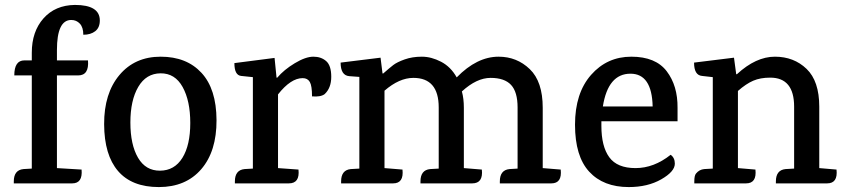

<svg xmlns="http://www.w3.org/2000/svg" viewBox="-20 -744 3436 779"><path d="M109 -499V-530Q109 -616 156.5 -669.5Q204 -723 284 -724Q385 -724 385 -661Q385 -632 366.5 -617.5Q348 -603 318 -603Q318 -633 304 -648Q290 -663 269 -663Q211 -663 211 -541V-499H337Q342 -438 297 -438H211V-62L311 -56Q316 0 273 0H36Q36 0 36 -8Q36 -54 75 -58L109 -60V-438H38Q38 -499 79 -499Z M631.5 -446.5Q573 -446 541 -391.5Q509 -337 509 -247Q509 -157 540 -104Q571 -51 629.5 -51.5Q688 -52 720 -103.5Q752 -155 752 -245Q752 -335 721 -391Q690 -447 631.5 -446.5ZM402.5 -240Q402 -365 464.5 -439.5Q527 -514 632 -514Q737 -514 797.5 -448.5Q858 -383 858.5 -256.5Q859 -130 796.5 -57.5Q734 15 624.5 15Q515 15 459 -50Q403 -115 402.5 -240Z M1297 -362Q1281 -350 1246 -353Q1246 -396 1237 -411.5Q1228 -427 1208 -427Q1160 -427 1108 -361V-62L1191 -56Q1197 0 1152 0H933Q933 0 933 -8Q933 -54 972 -58L1006 -60V-431L958 -436Q931 -439 931 -488L1094 -509L1102 -429H1105Q1132 -461 1176 -487.5Q1220 -514 1251.5 -514Q1283 -514 1303.5 -496Q1324 -478 1324 -432.5Q1324 -387 1297 -362Z M2217 0H2008V-8Q2008 -54 2047 -58L2080 -60V-308Q2080 -371 2053.5 -399.5Q2027 -428 1970.5 -428Q1914 -428 1854 -373Q1862 -344 1862 -307V-62L1935 -56Q1941 0 1896 0H1686V-8Q1686 -54 1725 -58L1760 -60V-308Q1760 -428 1657 -428Q1600 -428 1540 -376V-62L1613 -56Q1619 0 1575 0H1364V-8Q1364 -54 1403 -58L1438 -60V-432L1397 -435Q1362 -438 1362 -490L1524 -510L1532 -446H1535Q1560 -468 1575.5 -480Q1591 -492 1622 -503Q1653 -514 1691.5 -514Q1730 -514 1769.5 -493.5Q1809 -473 1833 -430Q1915 -514 2003 -514Q2077 -514 2129.5 -463.5Q2182 -413 2182 -307V-62L2255 -56Q2261 0 2217 0Z M2420 -252V-233Q2420 -150 2452 -106Q2484 -62 2558.5 -62Q2633 -62 2701 -116Q2718 -104 2718 -80Q2718 -48 2663 -16.5Q2608 15 2531 15Q2428 15 2370.5 -47.5Q2313 -110 2313 -238Q2313 -366 2378 -440Q2443 -514 2541.5 -514Q2640 -514 2685 -455Q2730 -396 2729 -306V-252ZM2538 -445Q2447 -445 2426 -312H2628Q2625 -445 2538 -445Z M3336 0H3128V-8Q3128 -54 3167 -58L3202 -60V-311Q3202 -429 3105 -429Q3065 -429 3036 -416.5Q3007 -404 2974 -375V-62L3045 -56Q3051 0 3007 0H2797V-8Q2797 -32 2804 -40Q2817 -56 2837 -58L2872 -60V-431L2828 -436Q2796 -439 2796 -490L2958 -510L2967 -443H2970Q3047 -514 3124 -514Q3201 -514 3252.5 -464.5Q3304 -415 3304 -311V-62L3374 -56Q3380 0 3336 0Z"/></svg>

Font: Karma SemiBold
Style: Regular
Weight: 600
Designer: Joana Correia
Foundry: Indian Type Foundry
Version: Version 1.202;PS 1.0;hotconv 1.0.78;makeotf.lib2.5.61930; tt